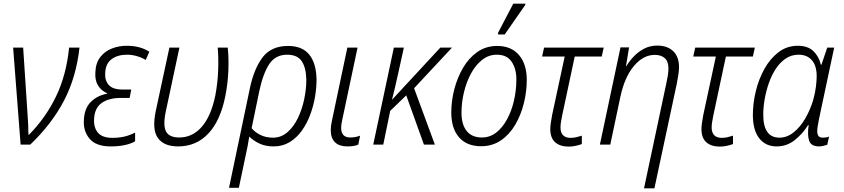

<svg xmlns="http://www.w3.org/2000/svg" viewBox="-20 -793 4630 1053"><path d="M93 0 52 -532H107L131 -167Q133 -142 134.5 -109.5Q136 -77 136 -54H139Q231 -147 287.5 -264.5Q344 -382 359 -532H416Q398 -370 331.5 -242Q265 -114 146 0Z M587 10Q507 10 471.5 -32Q436 -74 440 -135Q443 -199 478 -234Q513 -269 567 -279V-282Q536 -295 518 -323.5Q500 -352 503 -397Q505 -448 530 -480Q555 -512 593.5 -527Q632 -542 675 -542Q749 -542 799 -509L779 -464Q761 -476 733 -484.5Q705 -493 677 -493Q625 -493 592 -468.5Q559 -444 557 -393Q554 -353 576 -327.5Q598 -302 652 -302H700L691 -256H643Q577 -256 538 -228.5Q499 -201 496 -141Q493 -94 517 -65.5Q541 -37 596 -37Q633 -37 662.5 -44Q692 -51 721 -66V-18Q699 -5 665 2.5Q631 10 587 10Z M957 10Q879 10 846 -36Q813 -82 834 -183L909 -532H964L890 -185Q873 -107 890 -73Q907 -39 963 -39Q1036 -39 1087 -98Q1138 -157 1161 -270Q1174 -339 1176.5 -408.5Q1179 -478 1174 -532H1229Q1235 -478 1232.5 -408.5Q1230 -339 1216 -267Q1189 -131 1122.5 -60.5Q1056 10 957 10Z M1350 -307Q1373 -417 1420.5 -479Q1468 -541 1560 -541Q1638 -541 1676.5 -493Q1715 -445 1716 -355Q1716 -311 1707.5 -261Q1699 -211 1681 -163Q1663 -115 1635 -76Q1607 -37 1568.5 -13.5Q1530 10 1481 10Q1436 10 1402.5 -6Q1369 -22 1347 -44Q1343 -17 1338 8.5Q1333 34 1327 61L1290 237H1236ZM1477 -38Q1522 -38 1556.5 -68Q1591 -98 1614 -146Q1637 -194 1648.5 -249.5Q1660 -305 1660 -355Q1659 -421 1635 -457Q1611 -493 1555 -493Q1491 -493 1457 -442Q1423 -391 1402 -293L1360 -90Q1378 -68 1408 -53Q1438 -38 1477 -38Z M1885 10Q1841 10 1817.5 -12.5Q1794 -35 1794 -80Q1794 -102 1800 -129L1885 -532H1941L1856 -131Q1851 -109 1851 -92Q1851 -39 1901 -39Q1930 -39 1955 -49L1945 0Q1934 5 1919 7.5Q1904 10 1885 10Z M2027 0 2140 -532H2195L2163 -387Q2155 -350 2146.5 -314Q2138 -278 2130 -247H2131L2395 -532H2459L2251 -309L2365 0H2305L2208 -270L2120 -185L2082 0Z M2619 9Q2540 9 2497.5 -40Q2455 -89 2455 -176Q2455 -239 2471.5 -303Q2488 -367 2519.5 -421Q2551 -475 2598 -508Q2645 -541 2707 -541Q2784 -541 2826.5 -491Q2869 -441 2869 -355Q2869 -291 2853 -226.5Q2837 -162 2805.5 -108.5Q2774 -55 2727 -23Q2680 9 2619 9ZM2623 -39Q2667 -39 2701.5 -66Q2736 -93 2761 -139Q2786 -185 2799 -242Q2812 -299 2812 -358Q2812 -416 2786 -454.5Q2760 -493 2705 -493Q2660 -493 2624 -464.5Q2588 -436 2563 -389.5Q2538 -343 2524.5 -287Q2511 -231 2511 -175Q2511 -110 2539.5 -74.5Q2568 -39 2623 -39ZM2711 -604 2712 -614 2795 -773H2862L2860 -765L2748 -604Z M3099 11Q3052 11 3025 -12.5Q2998 -36 2998 -86Q2998 -100 3001 -120Q3004 -140 3008 -162L3077 -483H2953L2964 -532H3291L3280 -483H3132L3063 -159Q3059 -140 3056.5 -123.5Q3054 -107 3054 -93Q3054 -67 3067.5 -52Q3081 -37 3109 -37Q3126 -37 3141 -40.5Q3156 -44 3171 -49V-3Q3158 2 3138.5 6.5Q3119 11 3099 11Z M3635 -339Q3640 -361 3643 -381Q3646 -401 3646 -418Q3646 -456 3626 -474Q3606 -492 3571 -492Q3508 -492 3457 -431.5Q3406 -371 3383 -265L3327 0H3270L3383 -533H3430L3413 -430H3415Q3431 -457 3455.5 -483Q3480 -509 3512.5 -526Q3545 -543 3584 -543Q3640 -543 3672 -512.5Q3704 -482 3704 -425Q3704 -405 3700 -381Q3696 -357 3692 -335L3569 240H3512Z M3928 11Q3881 11 3854 -12.5Q3827 -36 3827 -86Q3827 -100 3830 -120Q3833 -140 3837 -162L3906 -483H3782L3793 -532H4120L4109 -483H3961L3892 -159Q3888 -140 3885.5 -123.5Q3883 -107 3883 -93Q3883 -67 3896.5 -52Q3910 -37 3938 -37Q3955 -37 3970 -40.5Q3985 -44 4000 -49V-3Q3987 2 3967.5 6.5Q3948 11 3928 11Z M4239 10Q4179 10 4144 -34.5Q4109 -79 4109 -163Q4109 -226 4125 -292.5Q4141 -359 4172.5 -415.5Q4204 -472 4250 -507Q4296 -542 4356 -542Q4410 -542 4440.5 -513Q4471 -484 4482 -438H4485L4517 -532H4555L4471 -137Q4468 -119 4465 -103Q4462 -87 4462 -74Q4462 -57 4468.5 -47.5Q4475 -38 4493 -38Q4500 -38 4508.5 -39Q4517 -40 4527 -44L4517 1Q4508 4 4495 7Q4482 10 4472 10Q4429 10 4418 -20.5Q4407 -51 4415 -107H4412Q4382 -59 4338.5 -24.5Q4295 10 4239 10ZM4255 -38Q4296 -38 4332.5 -67Q4369 -96 4396.5 -143.5Q4424 -191 4440 -245Q4451 -285 4455 -318.5Q4459 -352 4459 -375Q4459 -433 4432.5 -463Q4406 -493 4360 -493Q4320 -493 4288.5 -471.5Q4257 -450 4234 -414.5Q4211 -379 4196 -335.5Q4181 -292 4173.5 -247.5Q4166 -203 4166 -164Q4166 -38 4255 -38Z"/></svg>

Font: Noto Sans SemiCondensed Light
Style: Italic
Weight: 300
Width: 4
Italic angle: -12°
Designer: Monotype Design Team
Foundry: Monotype Imaging Inc.
Version: Version 2.013; ttfautohint (v1.8.4.7-5d5b)